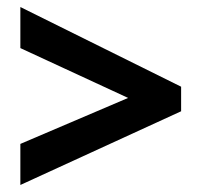

<svg xmlns="http://www.w3.org/2000/svg" viewBox="-20 -634 572 547"><path d="M38 -224 345 -355 38 -497V-614L496 -387V-317L38 -107Z"/></svg>

Font: Noto Sans Gujarati SemiCondensed
Style: Bold
Weight: 700
Width: 4
Designer: Jelle Bosma - Monotype Design Team, Universal Thirst
Foundry: Monotype Imaging Inc.
Version: Version 2.106; ttfautohint (v1.8.4.7-5d5b)